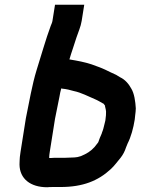

<svg xmlns="http://www.w3.org/2000/svg" viewBox="-20 -743 598 808"><path d="M426.1 -266C426.4 -263.3 426.3 -260.7 425.9 -258C424.8 -251.3 424 -244 423.4 -236C422.7 -232 421.8 -228 420.5 -224L415 -202C413.4 -196 411.5 -190.7 409.5 -186C409 -183.3 407.8 -180 405.9 -176C401.8 -167.3 397.9 -157.3 394.1 -146C393.2 -144.7 392.8 -143.7 392.6 -143C387.7 -137 382.7 -130.7 377.6 -124C361 -105.7 344.5 -96.1 320.6 -86C313.3 -84 313.3 -84 306 -82C298.4 -80.7 290.3 -80 281.7 -80C271.6 -79.3 262.5 -79 254.5 -79H222.5C209.2 -79 199.5 -78.7 193.4 -78H190.4C189.7 -78 188.4 -78.3 186.5 -79L187.1 -83C187.1 -87 187.9 -94.3 189.6 -105L211.5 -243C217.7 -272.5 224 -304.1 230.2 -336C232.1 -348 234.6 -359.7 237.8 -371L241.6 -370C261 -368 273.2 -364.8 290 -360C323 -353.2 351 -337.3 378.6 -326C393.4 -319.7 401.4 -314.2 414.6 -307H415.6C417.8 -303.7 420 -300.7 422.2 -298L421.9 -296C423.5 -288.5 427.6 -275.5 426.1 -266ZM272.1 -493C279.8 -520.2 295.4 -563.4 301.7 -585C309.4 -608.7 319.7 -629.7 323.7 -655L334.5 -723H211.5L200.7 -655C199.7 -648.3 196.5 -642 193.4 -634C172.7 -578.5 152.9 -507.5 134 -448C114.9 -385.9 102.6 -312.1 88.8 -245L66.6 -105C63.9 -87.7 62.5 -75 62.6 -67C62.3 -59 62.3 -59 62.1 -51C62.6 9.5 108.3 45 178.9 45C183.6 44.3 191.7 44 203 44H235C328.6 44 393.1 17.9 445.9 -31C463 -46.7 472.5 -61.5 487.5 -79C497.5 -91.7 505.2 -106.3 510.5 -123C512.9 -129.7 515 -135 517 -139C531.4 -167 541.3 -204 547 -240C547.3 -246 547.9 -252 548.9 -258C550.3 -267.3 551.2 -277 551.5 -287C549.8 -316 545.2 -349.4 532.6 -370C522.1 -389.3 506.9 -407.9 485.2 -418C479.1 -421.3 473.6 -424.7 468.8 -428C453.5 -435.6 437.9 -441.5 422.3 -450C404.1 -458.6 385.6 -464.5 365.8 -472C334.7 -482.2 307.8 -486.9 272.1 -493Z"/></svg>

Font: Tape
Style: It
Weight: 500
Foundry: Cannot Into Space Fonts
Version: Version 0.97